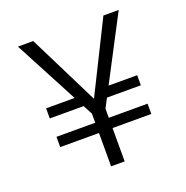

<svg xmlns="http://www.w3.org/2000/svg" viewBox="-126 -816 901 931"><g transform="rotate(-20 325.0 -350.0)"><path d="M291 0V-272L65 -700H144L341 -304H309L506 -700H585L361 -272V0ZM91 -172V-225H561V-172ZM91 -320V-372H289L300 -320ZM360 -320 371 -372H561V-320Z"/></g></svg>

Font: Host Grotesk Light
Style: Regular
Weight: 300
Designer: Doukan Karapınar
Foundry: Element Type
Version: Version 1.003